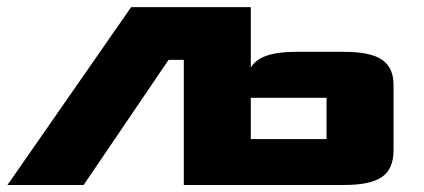

<svg xmlns="http://www.w3.org/2000/svg" viewBox="-20 -526 1206 546"><path d="M1.3 0 353 -505.8H693.2V-333.6Q706.6 -356.7 738.1 -367.6Q769.7 -378.6 821.1 -378.6H959.3Q1033.4 -378.6 1066.2 -356.2Q1099.1 -333.9 1099.1 -284.9V-98.7Q1099.1 -45.9 1066.6 -23Q1034.1 0 959.3 0H502.7V-355.7H459.3L217.9 0ZM693.2 -130.6H908.6Q908.6 -130.6 908.6 -130.6Q908.6 -130.6 908.6 -130.6V-247.9Q908.6 -247.9 908.6 -247.9Q908.6 -247.9 908.6 -247.9H693.2Z"/></svg>

Font: Science Gothic
Style: Regular
Weight: 400
Designer: Thomas Phinney, Vassil Kateliev, Brandon Buerkle
Foundry: Font Detective LLC
Version: Version 1.018